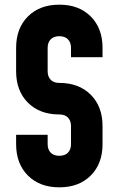

<svg xmlns="http://www.w3.org/2000/svg" viewBox="-20 -786 505 822"><path d="M49 -169V-209H184V-169Q184 -146 197 -132.5Q210 -119 234 -119Q258 -119 271 -132.5Q284 -146 284 -169V-246Q284 -269 271 -282.5Q258 -296 234 -296Q150 -296 99.5 -346.5Q49 -397 49 -481V-581Q49 -665 99.5 -715.5Q150 -766 234 -766Q318 -766 368.5 -715.5Q419 -665 419 -581V-541H284V-581Q284 -604 271 -617.5Q258 -631 234 -631Q210 -631 197 -617.5Q184 -604 184 -581V-481Q184 -458 197 -444.5Q210 -431 234 -431Q318 -431 368.5 -380.5Q419 -330 419 -246V-169Q419 -85 368.5 -34.5Q318 16 234 16Q150 16 99.5 -34.5Q49 -85 49 -169Z"/></svg>

Font: Mohave Bold
Style: Regular
Weight: 700
Designer: Gumpita Rahayu
Foundry: Tokotype
Version: Version 2.002;PS 002.002;hotconv 1.0.88;makeotf.lib2.5.64775